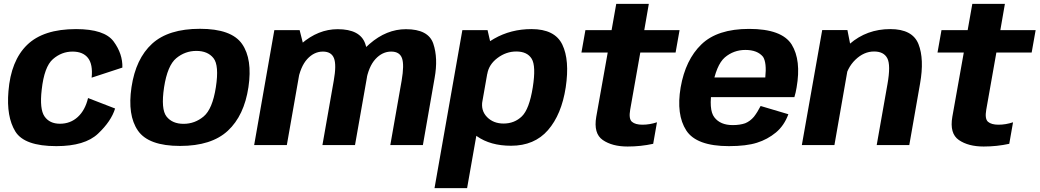

<svg xmlns="http://www.w3.org/2000/svg" viewBox="-20 -748 5360 990"><path d="M270.5 5.5Q417.5 5.5 485.5 -58.8Q553.5 -123 573.5 -188.5L434 -242.5Q419 -179.5 381 -144.8Q343 -110 289 -110Q235.5 -110 209.5 -147.8Q183.5 -185.5 195 -285Q208 -404 252.8 -443Q297.5 -482 354 -482Q408 -482 433.8 -449Q459.5 -416 452.5 -347.5L611 -399.5Q613 -470 566 -534Q519 -598 372 -598Q203.5 -598 119.8 -516.5Q36 -435 23.5 -277Q12.5 -146 59 -70.2Q105.5 5.5 270.5 5.5Z M908.5 4.5Q1070.5 4.5 1154.8 -73.8Q1239 -152 1261 -298.5Q1282.5 -443.5 1228 -521.5Q1173.5 -599.5 1011 -599.5Q848.5 -599.5 764.2 -522.5Q680 -445.5 658 -298.5Q636.5 -154 691 -74.8Q745.5 4.5 908.5 4.5ZM926.5 -109.5Q868.5 -109.5 838.8 -147Q809 -184.5 826 -298Q843.5 -410.5 889 -448Q934.5 -485.5 992.5 -485.5Q1051 -485.5 1080.8 -448.2Q1110.5 -411 1093 -298Q1075.5 -185.5 1030 -147.5Q984.5 -109.5 926.5 -109.5Z M1290.5 0H1459L1547.5 -503.5L1525 -592.5H1394.5ZM1642.5 0H1810.5L1871.5 -346Q1889.5 -448 1863.2 -522.8Q1837 -597.5 1721 -597.5Q1621 -597.5 1534 -522.5Q1447 -447.5 1432 -363L1515 -327.5Q1529 -405 1564.2 -443.5Q1599.5 -482 1645 -482Q1688.5 -482 1702 -448Q1715.5 -414 1701 -332.5ZM1992.5 0H2160.5L2221 -346Q2239.5 -448 2214.2 -522.8Q2189 -597.5 2073 -597.5Q1973 -597.5 1885.5 -521.5Q1798 -445.5 1784 -363L1867 -327.5Q1880.5 -405 1916 -443.5Q1951.5 -482 1997 -482Q2040.5 -482 2052.8 -448Q2065 -414 2051 -332.5Z M2220.5 222H2388.5L2515.5 -499L2494 -592.5H2364ZM2615 3.5Q2735.5 3.5 2805.5 -77Q2875.5 -157.5 2897 -297.5Q2918 -438 2879.5 -518Q2841 -598 2720.5 -598Q2614.5 -598 2527.8 -548.5Q2441 -499 2430.5 -439L2492.5 -366.5Q2500.5 -415.5 2545.2 -449Q2590 -482.5 2642 -482.5Q2698.5 -482.5 2721.5 -445Q2744.5 -407.5 2727 -297Q2709 -185 2670.8 -148Q2632.5 -111 2576.5 -111Q2524 -111 2491.2 -144.5Q2458.5 -178 2467.5 -228L2380.5 -154Q2369 -94.5 2439 -45.5Q2509 3.5 2615 3.5Z M3216 7.5Q3284 7.5 3348 -6.5L3367.5 -117.5Q3330 -105 3292.5 -105Q3256 -105 3238.5 -120Q3221 -135 3229.5 -183L3281.5 -477H3463.5L3484 -592.5H3302L3325.5 -728H3157.5L3133.5 -592.5H2998.5L2978 -477H3113.5L3054.5 -146Q3039.5 -59.5 3088.2 -26Q3137 7.5 3216 7.5Z M3738.5 5.5 3758 -103Q3694 -103 3663.5 -143Q3632.5 -182.5 3652.5 -296.5Q3672.5 -413 3717.5 -452Q3763 -490.5 3823.5 -490.5Q3885.5 -490.5 3914.5 -455Q3934 -424.5 3926 -348.5H3646.5L3628.5 -247H4076Q4083 -269.5 4087.5 -297Q4112 -437.5 4062 -518.5Q4011 -599 3842.5 -599Q3679 -599 3596.5 -519Q3514.5 -440 3489.5 -297Q3466 -157 3518.5 -75.5Q3571 5.5 3738.5 5.5ZM3758 -103 3738.5 5.5Q3828 5.5 3883 -12Q3937.5 -29 3981 -65Q4023.5 -100.5 4045 -159L3902 -201.5Q3886 -170 3867.5 -146Q3848 -123 3822.5 -112.5Q3795.5 -103 3758 -103Z M4114.5 0H4282.5L4369 -494L4349.5 -593H4219.5ZM4500.5 0H4668.5L4724 -316.5Q4746.5 -443.5 4715.8 -520.8Q4685 -598 4570.5 -598Q4449.5 -598 4361.5 -521.8Q4273.5 -445.5 4259.5 -367L4334.5 -329.5Q4346.5 -397.5 4390.5 -440Q4434.5 -482.5 4487 -482.5Q4537 -482.5 4555.2 -447.5Q4573.5 -412.5 4556 -314Z M5052 7.5Q5120 7.5 5184 -6.5L5203.5 -117.5Q5166 -105 5128.5 -105Q5092 -105 5074.5 -120Q5057 -135 5065.5 -183L5117.5 -477H5299.5L5320 -592.5H5138L5161.5 -728H4993.5L4969.5 -592.5H4834.5L4814 -477H4949.5L4890.5 -146Q4875.5 -59.5 4924.2 -26Q4973 7.5 5052 7.5Z"/></svg>

Font: Anybody
Style: Bold Italic
Weight: 700
Italic angle: -10°
Designer: Tyler Finck
Foundry: Etcetera Type Company
Version: Version 1.113;gftools[0.9.25]